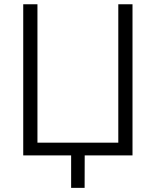

<svg xmlns="http://www.w3.org/2000/svg" viewBox="-20 -748 749 924"><path d="M617.7 0H91.8V-727.5H160.2V-61.5H549.3V-727.5H617.7ZM322.3 156.2V-24.9H387.7L387.2 156.2Z"/></svg>

Font: Inter 18pt Light
Style: Regular
Weight: 300
Designer: Rasmus Andersson
Foundry: rsms
Version: Version 4.001;git-66647c0bb